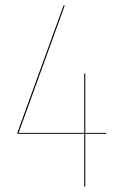

<svg xmlns="http://www.w3.org/2000/svg" viewBox="-20 -690 446 710"><path d="M373 -198.7V-195.3H295.4V0H291.5V-195.3H44.4V-199.7L215.3 -670.4L219.2 -668.9L48.8 -198.7H291.5V-418H295.4V-198.7Z"/></svg>

Font: Fira Sans Compressed Four
Style: Regular
Weight: 100
Width: 1
Designer: Carrois Corporate & Edenspiekermann AG
Foundry: Carrois Corporate GbR & Edenspiekermann AG
Version: Version 4.203;PS 004.203;hotconv 1.0.88;makeotf.lib2.5.64775